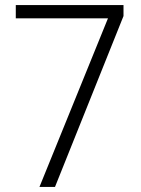

<svg xmlns="http://www.w3.org/2000/svg" viewBox="-20 -800 554 754"><path d="M135 -66 404 -728H42V-780H465V-737L196 -66Z"/></svg>

Font: Noto Sans Malayalam UI SemiCondensed Light
Style: Regular
Weight: 300
Width: 4
Designer: Jelle Bosma - Monotype Design Team
Foundry: Monotype Imaging Inc.
Version: Version 2.104; ttfautohint (v1.8.4.7-5d5b)